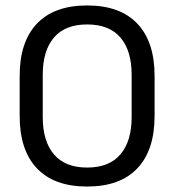

<svg xmlns="http://www.w3.org/2000/svg" viewBox="-20 -671 638 703"><path d="M299 12Q178 12 115 -54.8Q52 -121.5 52 -246V-393.5Q52 -517.5 115 -584.2Q178 -651 299 -651Q420 -651 483 -584.2Q546 -517.5 546 -393.5V-246Q546 -121.5 483 -54.8Q420 12 299 12ZM299 -57.5Q380 -57.5 421 -105.8Q462 -154 462 -242.5V-397Q462 -485.5 421 -533.5Q380 -581.5 299 -581.5Q218.5 -581.5 177.5 -533.5Q136.5 -485.5 136.5 -397V-242.5Q136.5 -154 177.5 -105.8Q218.5 -57.5 299 -57.5Z"/></svg>

Font: Anek Odia
Style: Regular
Weight: 400
Designer: Yesha Goshar & Mahesh Sahu (Odia), Yesha Goshar (Latin)
Foundry: Ek Type
Version: Version 1.003